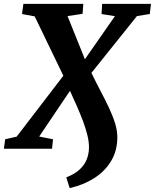

<svg xmlns="http://www.w3.org/2000/svg" viewBox="-53 -763 794 985"><path d="M304.5 202 287 147Q327 131.5 353 108.8Q379 86 391.2 56.5Q403.5 27 403.5 -8Q403.5 -35.5 395.5 -68.8Q387.5 -102 373.8 -139Q360 -176 342.5 -216Q325 -256 306 -297L148 -62.5L219 -48.5L214 0H-33L-26.5 -48.5L32.5 -62L272 -374.5L125 -679L60 -691L67 -743H374.5L370.5 -692L293.5 -680.5L382.5 -459L536.5 -680L468 -691L471 -743H721.5L715.5 -691L649.5 -680.5L416 -389Q440 -339.5 463.8 -294.5Q487.5 -249.5 506.8 -208.5Q526 -167.5 537.5 -130Q549 -92.5 549 -57.5Q548.5 11 517 63.2Q485.5 115.5 430.5 150.8Q375.5 186 304.5 202Z"/></svg>

Font: Merriweather ExtraBold
Style: Italic
Weight: 800
Italic angle: -7.8°
Version: Version 2.101